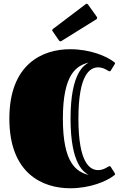

<svg xmlns="http://www.w3.org/2000/svg" viewBox="-20 -987 666 1026"><path d="M399 -353C399 -593 462 -627 505 -627C537 -627 558 -606 565 -606C569 -606 570 -607 572 -610L593 -644C594 -646 595 -647 595 -648C595 -652 591 -654 589 -656C549 -687 462 -724 355 -724C208 -724 30 -646 30 -353C30 -59 208 19 355 19C462 19 549 -18 589 -49C591 -51 595 -53 595 -57C595 -58 594 -60 593 -62L572 -95C570 -98 569 -99 565 -99C558 -99 537 -78 505 -78C462 -78 399 -112 399 -353ZM316 -353C316 -594 390 -636 454 -653C432 -639 357 -603 357 -353C357 -102 432 -66 454 -52C390 -69 316 -111 316 -353ZM495 -884C498 -886 499 -888 499 -891C499 -893 498 -896 496 -899L451 -962C448 -965 446 -967 444 -967C441 -967 439 -966 437 -964L264 -833C261 -830 259 -828 259 -825C259 -824 260 -821 262 -819L295 -771C298 -767 301 -766 303 -766C305 -766 307 -767 310 -769Z"/></svg>

Font: Fascinate Inline
Style: Regular
Weight: 900
Designer: Astigmatic (AOETI)
Foundry: Astigmatic (AOETI)
Version: Version 1.000